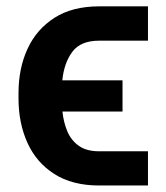

<svg xmlns="http://www.w3.org/2000/svg" viewBox="-20 -565 511 590"><path d="M434.7 5H284.8Q202.1 5 146.8 -30.4Q91.6 -65.7 64.3 -126.2Q36.9 -186.8 36.9 -262.4V-279.1Q36.9 -354.8 64.6 -415Q92.3 -475.1 147.4 -510.3Q202.4 -545.5 284.8 -545.5H434.7V-440H284.8Q227.6 -440 202.2 -405.7Q176.8 -371.4 171.5 -318.2H356.5V-222.3H171.9Q175.1 -190 186.6 -162.1Q198.2 -134.2 221.8 -117.2Q245.4 -100.1 284.8 -100.1H434.7Z"/></svg>

Font: Linik Sans SemiBold
Style: Regular
Weight: 600
Designer: Rasmus Andersson (font), Cristiano Sobral (main changes)
Foundry: rsms
Version: Version 3.018;June 1, 2022;FontCreator 14.0.0.2814 64-bit; t